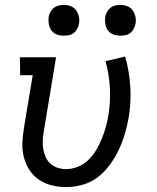

<svg xmlns="http://www.w3.org/2000/svg" viewBox="-20 -753 640 781"><path d="M249 8Q219 8 190.5 1Q162 -6 139 -21.5Q116 -37 100.5 -60.5Q85 -84 77.5 -112Q70 -140 71 -170Q72 -200 77 -230L113 -447H62L61 -520H208L158 -218Q155 -200 154 -182Q153 -164 156 -146.5Q159 -129 166 -113.5Q173 -98 185.5 -87Q198 -76 214.5 -70.5Q231 -65 249 -65Q273 -65 297.5 -75Q322 -85 340.5 -103.5Q359 -122 372 -144Q385 -166 394.5 -189.5Q404 -213 410.5 -236.5Q417 -260 421 -284Q430 -341 427 -396.5Q424 -452 409 -504L489 -523Q506 -464 510 -400.5Q514 -337 503 -272Q497 -240 487.5 -207.5Q478 -175 463 -143.5Q448 -112 427 -83Q406 -54 378 -32.5Q350 -11 316 -1.5Q282 8 249 8ZM469 -608Q454 -608 440.5 -613Q427 -618 419 -629.5Q411 -641 408.5 -655.5Q406 -670 408 -685Q410 -695 415.5 -705Q421 -715 429.5 -721.5Q438 -728 448.5 -730.5Q459 -733 470 -733Q485 -733 498.5 -727.5Q512 -722 520 -710.5Q528 -699 531 -684.5Q534 -670 531 -655Q529 -645 523.5 -635Q518 -625 509.5 -618.5Q501 -612 490.5 -610Q480 -608 469 -608ZM239 -608Q224 -608 210.5 -613Q197 -618 189 -629.5Q181 -641 178.5 -655.5Q176 -670 178 -685Q180 -695 185.5 -705Q191 -715 199.5 -721.5Q208 -728 218.5 -730.5Q229 -733 240 -733Q255 -733 268.5 -727.5Q282 -722 290 -710.5Q298 -699 301 -684.5Q304 -670 301 -655Q299 -645 293.5 -635Q288 -625 279.5 -618.5Q271 -612 260.5 -610Q250 -608 239 -608Z"/></svg>

Font: Iosevka Plex Etoile
Style: Italic
Weight: 400
Italic angle: -9°
Designer: Belleve Invis
Foundry: Belleve Invis
Version: Version 25.1.1; ttfautohint (v1.8.4)